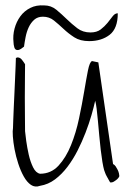

<svg xmlns="http://www.w3.org/2000/svg" viewBox="-20 -691 478 714"><path d="M128.9 0Q110.4 6.8 95.2 -3.4Q80.1 -13.7 68.4 -34.7Q56.6 -55.7 47.9 -82.5Q39.1 -109.4 34.2 -135.7Q29.3 -162.1 27.8 -183.6Q26.4 -205.1 28.3 -214.8Q28.3 -224.6 29.3 -245.1Q30.3 -265.6 31.2 -291.5Q32.2 -317.4 33.7 -345.2Q35.2 -373 36.1 -399.4Q37.1 -425.8 38.1 -445.8Q39.1 -465.8 39.1 -475.6Q41 -475.6 42 -476.6L44.9 -477.5Q54.7 -477.5 61.5 -468.8Q68.4 -460 73.2 -452.1Q73.2 -438.5 72.8 -403.3Q72.3 -368.2 72.3 -328.1Q72.3 -288.1 72.8 -252.4Q73.2 -216.8 73.2 -203.1Q74.2 -191.4 77.6 -166.5Q81.1 -141.6 86.9 -115.7Q92.8 -89.8 103 -68.8Q113.3 -47.9 128.9 -44.9Q169.9 -44.9 197.8 -75.2Q225.6 -105.5 244.1 -151.4Q262.7 -197.3 273.9 -250.5Q285.2 -303.7 293 -350.6Q300.8 -397.5 307.1 -429.2Q313.5 -460.9 322.3 -463.9L345.7 -459L400.4 -81.1Q406.2 -78.1 410.2 -72.3Q414.1 -66.4 417.5 -59.6Q420.9 -52.7 422.4 -45.9Q423.8 -39.1 423.8 -36.1Q421.9 -29.3 412.1 -21.5Q402.3 -13.7 395.5 -12.7H391.6Q390.6 -12.7 389.6 -12.7Q387.7 -15.6 384.3 -22Q380.9 -28.3 377 -35.2Q373 -42 370.6 -49.3Q368.2 -56.6 367.2 -58.6Q364.3 -68.4 360.8 -88.9Q357.4 -109.4 354.5 -134.3Q351.6 -159.2 349.1 -187Q346.7 -214.8 344.2 -240.7Q341.8 -266.6 339.4 -286.6Q336.9 -306.6 334 -316.4Q329.1 -293.9 320.3 -263.2Q311.5 -232.4 298.3 -198.2Q285.2 -164.1 268.6 -131.3Q252 -98.6 231 -70.8Q210 -43 184.6 -23.9Q159.2 -4.9 128.9 0ZM30.3 -533.2Q27.3 -559.6 34.2 -585Q41 -610.4 55.7 -630.4Q70.3 -650.4 92.8 -661.6Q115.2 -672.9 144.5 -670.9Q169.9 -670.9 189.5 -654.8Q209 -638.7 228 -620.1Q247.1 -601.6 267.6 -585.9Q288.1 -570.3 316.4 -570.3Q339.8 -570.3 354.5 -581.5Q369.1 -592.8 379.9 -606Q390.6 -619.1 398.9 -630.4Q407.2 -641.6 418 -641.6Q418 -585 387.7 -561.5Q357.4 -538.1 311.5 -538.1Q278.3 -538.1 256.3 -552.2Q234.4 -566.4 216.3 -583.5Q198.2 -600.6 180.7 -614.7Q163.1 -628.9 139.6 -628.9Q120.1 -628.9 107.4 -617.7Q94.7 -606.4 86.9 -589.8Q79.1 -573.2 75.2 -553.2Q71.3 -533.2 69.3 -517.6Q64.5 -513.7 58.1 -509.3Q51.8 -504.9 44.9 -504.9Q36.1 -504.9 33.2 -515.1Q30.3 -525.4 30.3 -533.2Z"/></svg>

Font: Waiting for the Sunrise
Style: Regular
Weight: 300
Version: Version 1.001 2001